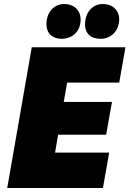

<svg xmlns="http://www.w3.org/2000/svg" viewBox="-20 -935 644 955"><path d="M16 0H492L523 -176H254L269 -265H508L537 -428H297L314 -524H573L604 -700H138ZM287 -742C337 -742 381 -776 381 -838C381 -884 348 -915 299 -915C249 -915 211 -875 211 -814C211 -770 240 -742 287 -742ZM480 -742C543 -742 573 -794 573 -838C573 -884 540 -915 491 -915C441 -915 403 -874 403 -813C403 -769 431 -742 480 -742Z"/></svg>

Font: Fixel Display 20240404 Black
Style: Italic
Weight: 900
Italic angle: -10°
Designer: AlfaBravo + MacPaw
Foundry: Kyrylo Tkachov, Marchela Mozhyna, Serhii Makarenko, Maria Weinstein, Zakhar Kryvoshyya
Version: Version 1.211;Glyphs 3.2 (3225)